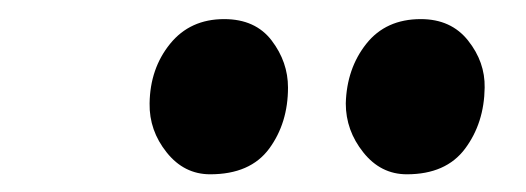

<svg xmlns="http://www.w3.org/2000/svg" viewBox="-20 -802 564 206"><path d="M205.5 -615Q177.5 -615 158.8 -638.5Q140 -662 140.5 -691Q141 -728.5 162.5 -755Q184 -781.5 220.5 -781.5Q254 -781.5 271.5 -758.5Q289 -735.5 289 -708Q289 -670 268.8 -642.5Q248.5 -615 205.5 -615ZM416.5 -615Q388.5 -615 369.8 -638.5Q351 -662 351 -691Q352 -728.5 373 -755Q394 -781.5 431.5 -781.5Q464 -781.5 482.2 -758.5Q500.5 -735.5 500 -708Q499.5 -670 479 -642.5Q458.5 -615 416.5 -615Z"/></svg>

Font: Merriweather 36pt ExtraBold
Style: Italic
Weight: 800
Italic angle: -7.8°
Version: Version 2.101